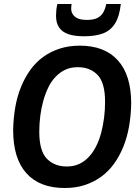

<svg xmlns="http://www.w3.org/2000/svg" viewBox="-20 -936 701 963"><path d="M305 7Q179 7 112.5 -67Q46 -141 46 -283Q47 -343 56.5 -397.5Q66 -452 85 -499Q104 -546 131.5 -584.5Q159 -623 196 -650Q233 -677 279 -692Q325 -707 380 -707Q505 -707 571.5 -633Q638 -559 638 -417Q637 -358 627.5 -303Q618 -248 599 -201Q580 -154 552.5 -115.5Q525 -77 488 -50Q451 -23 405.5 -8Q360 7 305 7ZM315 -101Q350 -101 377 -113.5Q404 -126 425.5 -149Q447 -172 462.5 -203Q478 -234 487.5 -270Q497 -306 502 -345.5Q507 -385 507 -425Q507 -521 469.5 -560Q432 -599 370 -599Q335 -599 308 -586.5Q281 -574 259 -551Q237 -528 222 -497Q207 -466 197 -430Q187 -394 182 -354.5Q177 -315 177 -275Q177 -179 215 -140Q253 -101 315 -101ZM401 -754Q355 -754 323.5 -764.5Q292 -775 276.5 -798Q261 -821 261 -857Q261 -871 262.5 -886Q264 -901 268 -916H339Q338 -909 337.5 -903Q337 -897 337 -891Q338 -872 348.5 -859.5Q359 -847 376 -841.5Q393 -836 415 -836Q448 -836 467.5 -845.5Q487 -855 497.5 -873Q508 -891 513 -916H586Q579 -853 556.5 -817.5Q534 -782 495.5 -768Q457 -754 401 -754Z"/></svg>

Font: Georama ExtraCondensed Thin SemiBold
Style: Italic
Weight: 600
Italic angle: -9°
Version: Version 1.001